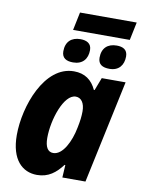

<svg xmlns="http://www.w3.org/2000/svg" viewBox="-95 -932 742 1007"><g transform="rotate(10 276.0 -429.0)"><path d="M228 -772H530L550 -868H248ZM257 -604C308 -604 334 -636 334 -683C334 -719 307 -731 275 -731C227 -731 197 -704 197 -653C197 -617 221 -604 257 -604ZM451 -604C501 -604 526 -637 526 -683C526 -720 500 -731 468 -731C420 -731 390 -704 390 -653C390 -617 414 -604 451 -604ZM173 10C234 10 273 -22 307 -67H311L307 0H430L547 -549H420L394 -481H390C367 -531 329 -559 271 -559C114 -559 33 -332 33 -178C33 -47 95 10 173 10ZM237 -118C208 -118 193 -143 193 -191C193 -289 240 -430 303 -430C333 -430 351 -403 351 -360C351 -334 348 -308 340 -270C326 -197 288 -118 237 -118Z"/></g></svg>

Font: Noto Sans SemiCondensed ExtraBold
Style: Italic
Weight: 800
Width: 4
Italic angle: -12°
Designer: Monotype Design Team
Foundry: Monotype Imaging Inc.
Version: Version 2.013